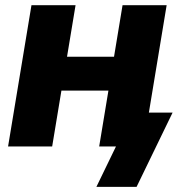

<svg xmlns="http://www.w3.org/2000/svg" viewBox="-20 -566 687 742"><path d="M469.2 -346.7 448.2 -215.8H168.5L189.9 -346.7ZM272 -545.9 181.6 0H11.2L101.6 -545.9ZM624 -545.9 533.7 0H363.3L453.6 -545.9ZM352.5 156.2 428.2 0H384.8L406.7 -130.9H647L507.8 156.2Z"/></svg>

Font: Inter ExtraBold
Style: Italic
Weight: 800
Italic angle: -9.3988°
Designer: Rasmus Andersson
Foundry: rsms
Version: Version 4.001;git-66647c0bb